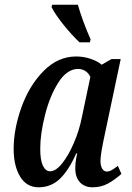

<svg xmlns="http://www.w3.org/2000/svg" viewBox="-20 -786 559 816"><path d="M38 -153Q38 -237 71 -329.5Q104 -422 165 -484Q226 -546 304 -546Q335 -546 365 -536Q395 -526 412 -511L454 -535H493L426 -218Q407 -131 407 -103Q407 -81 414.5 -69Q422 -57 434 -57Q444 -57 454.5 -63Q465 -69 481 -81L496 -47Q468 -22 439 -6Q410 10 373 10Q340 10 320 -11Q300 -32 300 -70Q300 -93 303.5 -111.5Q307 -130 308 -134H304Q272 -62 234.5 -26Q197 10 144 10Q93 10 65.5 -35.5Q38 -81 38 -153ZM328 -288 364 -459Q357 -475 343 -484Q329 -493 312 -493Q265 -493 228.5 -436Q192 -379 171.5 -298Q151 -217 151 -154Q151 -105 162.5 -81.5Q174 -58 193 -58Q217 -58 244 -91.5Q271 -125 294 -178.5Q317 -232 328 -288ZM199 -756 202 -766H311Q319 -736 334.5 -694Q350 -652 365 -619L362 -606H318Q286 -636 250.5 -680Q215 -724 199 -756Z"/></svg>

Font: Noto Serif CondSemiBold
Style: Italic
Weight: 600
Width: 3
Italic angle: -12°
Designer: Monotype Design Team
Foundry: Monotype Imaging Inc.
Version: Version 1.001